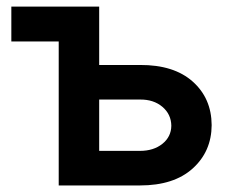

<svg xmlns="http://www.w3.org/2000/svg" viewBox="-20 -566 689 586"><path d="M14.6 -545.9H282.7V-367.7H407.2Q510.7 -368.2 568.1 -317.1Q625.5 -266.1 626 -184.1Q625.5 -103.5 568.1 -51.8Q510.7 0 407.2 0H159.2V-439.5H14.6ZM282.7 -105.5H407.2Q448.7 -105.5 475.6 -127Q502.4 -148.4 502.9 -182.1Q502.4 -217.3 475.6 -240Q448.7 -262.7 407.2 -262.2H282.7Z"/></svg>

Font: Inter Tight SemiBold
Style: Regular
Weight: 600
Designer: Rasmus Andersson
Foundry: rsms
Version: Version 3.004; ttfautohint (v1.8.4.7-5d5b)